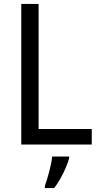

<svg xmlns="http://www.w3.org/2000/svg" viewBox="-20 -734 508 975"><path d="M88 0H446V-79H176V-714H88ZM331 70V61H245C241 103 221 175 208 209V221H255C288 179 320 111 331 70Z"/></svg>

Font: Noto Sans Devanagari UI SemiCondensed
Style: Regular
Weight: 400
Width: 4
Designer: Jelle Bosma - Monotype Design Team
Foundry: Monotype Imaging Inc.
Version: Version 2.004